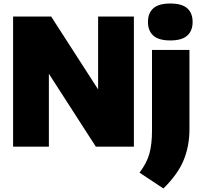

<svg xmlns="http://www.w3.org/2000/svg" viewBox="-20 -834 1146 1092"><path d="M54.5 0V-740H271L538 -325.5V-740H741.5V0H525L258 -414.5V0ZM909.5 238 773.5 148Q814.5 94 829.5 40.5Q844.5 -13 844.5 -90V-550H1057.5V-98Q1057.5 -4.5 1025 75.8Q992.5 156 909.5 238ZM948.5 -604Q882.5 -604 852 -631.5Q821.5 -659 821.5 -709Q821.5 -759.5 852 -786.8Q882.5 -814 948.5 -814Q1014.5 -814 1045 -786.8Q1075.5 -759.5 1075.5 -709Q1075.5 -659 1045 -631.5Q1014.5 -604 948.5 -604Z"/></svg>

Font: Encode Sans Black
Style: Regular
Weight: 900
Designer: Multiple Designers
Foundry: Impallari Type
Version: Version 3.002; ttfautohint (v1.8.3) -l 8 -r 50 -G 200 -x 14 